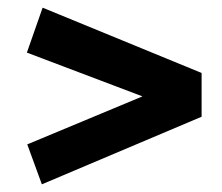

<svg xmlns="http://www.w3.org/2000/svg" viewBox="-20 -608 577 500"><path d="M91 -588 505 -418V-304L89 -128L51 -232L351 -357L50 -471Z"/></svg>

Font: Bitter Pro OGT
Style: Bold
Weight: 700
Designer: Sol Matas, and Bitter project Authors
Foundry: Sol Matas
Version: Version 2.110